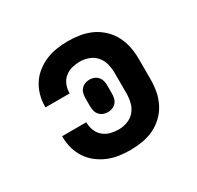

<svg xmlns="http://www.w3.org/2000/svg" viewBox="-121 -669 842 819"><g transform="rotate(-30 300.0 -260.0)"><path d="M303 8Q275 8 247.5 4Q220 0 194.5 -10.5Q169 -21 146.5 -38.5Q124 -56 109 -79Q94 -102 86.5 -129Q79 -156 79 -184V-189H198V-187Q198 -167 205.5 -148Q213 -129 228.5 -116Q244 -103 263.5 -98Q283 -93 303 -93Q325 -93 346.5 -101Q368 -109 382.5 -126Q397 -143 402.5 -165.5Q408 -188 408 -210V-310Q408 -332 402.5 -354.5Q397 -377 382.5 -394Q368 -411 346.5 -419Q325 -427 303 -427Q283 -427 263.5 -422Q244 -417 228.5 -404Q213 -391 205.5 -372Q198 -353 198 -333V-331H79V-336Q79 -364 86.5 -391Q94 -418 109 -441Q124 -464 146.5 -481.5Q169 -499 194.5 -509.5Q220 -520 247.5 -524Q275 -528 303 -528Q333 -528 362.5 -523Q392 -518 418.5 -505.5Q445 -493 467 -472Q489 -451 502.5 -424.5Q516 -398 521.5 -369Q527 -340 527 -310V-210Q527 -180 521.5 -151Q516 -122 502.5 -95.5Q489 -69 467 -48Q445 -27 418.5 -14.5Q392 -2 362.5 3Q333 8 303 8ZM300 -180Q288 -180 277 -184.5Q266 -189 258.5 -198Q251 -207 248.5 -218.5Q246 -230 246 -242V-278Q246 -290 248.5 -301.5Q251 -313 258.5 -322Q266 -331 277 -335.5Q288 -340 300 -340Q312 -340 323 -335.5Q334 -331 341.5 -322Q349 -313 351.5 -301.5Q354 -290 354 -278V-242Q354 -230 351.5 -218.5Q349 -207 341.5 -198Q334 -189 323 -184.5Q312 -180 300 -180Z"/></g></svg>

Font: R Plex Mono
Style: Bold
Weight: 700
Monospace: yes
Designer: Belleve Invis
Foundry: Belleve Invis
Version: Version 31.8.0